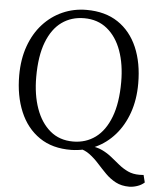

<svg xmlns="http://www.w3.org/2000/svg" viewBox="-61 -804 884 1039"><g transform="rotate(5 381.0 -284.5)"><path d="M680 182Q637.5 182 606.2 165.5Q575 149 550 123.8Q525 98.5 501.2 72Q477.5 45.5 450.2 25Q423 4.5 387.5 -2L446 -20Q486.5 -17 516.2 -2.8Q546 11.5 569.8 31Q593.5 50.5 616.8 69.2Q640 88 666.8 100.5Q693.5 113 729 113Q737.5 113 742.2 112.5Q747 112 752 112L762 152Q745.5 167 722.5 174.5Q699.5 182 680 182ZM350.5 11Q247.5 12.5 177 -35.8Q106.5 -84 70.5 -169.8Q34.5 -255.5 34.5 -366Q34.5 -454.5 60 -525.8Q85.5 -597 131.2 -647.2Q177 -697.5 237.5 -724.2Q298 -751 367.5 -751Q468.5 -751 538 -704.8Q607.5 -658.5 643.8 -574.5Q680 -490.5 680 -378Q680 -290.5 654.8 -219Q629.5 -147.5 584.5 -96.5Q539.5 -45.5 479.8 -18Q420 9.5 350.5 11ZM355.5 -35Q424.5 -35 476.8 -73.2Q529 -111.5 558.2 -188Q587.5 -264.5 587.5 -378Q587.5 -474.5 561 -548Q534.5 -621.5 483.2 -663.2Q432 -705 358.5 -705Q289 -705 237 -667.8Q185 -630.5 156 -555.2Q127 -480 127 -366Q127 -269.5 153.5 -195Q180 -120.5 230.8 -77.8Q281.5 -35 355.5 -35Z"/></g></svg>

Font: Merriweather 24pt Light
Style: Regular
Weight: 300
Designer: Eben Sorkin
Foundry: Eben Sorkin
Version: Version 2.100